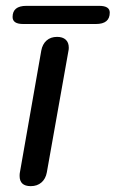

<svg xmlns="http://www.w3.org/2000/svg" viewBox="-20 -626 395 656"><path d="M47 -25Q47 -33 48 -37L121 -453Q125 -475 139 -487.5Q153 -500 175 -500Q194 -500 204.5 -490.5Q215 -481 215 -463Q215 -457 214 -453L140 -37Q136 -15 121.5 -2.5Q107 10 85 10Q47 10 47 -25ZM23 -568Q23 -606 70 -606H319Q355 -606 355 -583Q355 -544 308 -544H59Q23 -544 23 -568Z"/></svg>

Font: Kodchasan Medium
Style: Italic
Weight: 500
Italic angle: -10°
Version: Version 1.000; ttfautohint (v1.6)